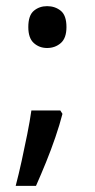

<svg xmlns="http://www.w3.org/2000/svg" viewBox="-20 -568 308 624"><path d="M176 -209 183 -198Q174 -163 160 -122Q146 -81 129.5 -40.5Q113 0 97 36H31Q41 -2 50.5 -45.5Q60 -89 68.5 -131.5Q77 -174 82 -209ZM72 -480Q72 -518 90 -533Q108 -548 133 -548Q159 -548 177.5 -533Q196 -518 196 -480Q196 -444 177.5 -428Q159 -412 133 -412Q108 -412 90 -428Q72 -444 72 -480Z"/></svg>

Font: Noto Sans Telugu UI
Style: Regular
Weight: 400
Designer: Jelle Bosma - Monotype Design Team
Foundry: Monotype Imaging Inc.
Version: Version 2.006